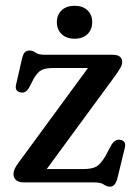

<svg xmlns="http://www.w3.org/2000/svg" viewBox="-20 -648 484 682"><path d="M388.5 -378 146 -47.5H274.5Q307 -47.5 322 -56.2Q337 -65 353 -91L375.5 -133Q388.5 -154.5 407 -151.5Q429 -147.5 423.5 -123.5L397.5 -16.5Q390 15 371 15Q359 15 348.8 7.5Q338.5 0 316 0H67Q46 0 37 -8.2Q28 -16.5 28 -29.5Q28 -38.5 32 -47.8Q36 -57 47.5 -72.5L292.5 -406.5H172.5Q142.5 -406.5 128.2 -399.5Q114 -392.5 100.5 -370L84 -338Q72 -316 53.5 -319.5Q31.5 -324 37 -347L58 -439Q62 -456 68 -462.2Q74 -468.5 84.5 -468.5Q96.5 -468.5 106.5 -461Q116.5 -453.5 138.5 -453.5H380Q414 -453.5 414 -427.5Q414 -419 408.5 -408.5Q403 -398 388.5 -378ZM245 -510.5Q216 -510.5 199 -526.8Q182 -543 182 -569.5Q182 -595.5 199 -611.5Q216 -627.5 245 -627.5Q274 -627.5 290.8 -611.5Q307.5 -595.5 307.5 -569.5Q307.5 -543 290.8 -526.8Q274 -510.5 245 -510.5Z"/></svg>

Font: Fraunces 72pt SuperSoft
Style: Regular
Weight: 400
Version: Version 1.000;[b76b70a41]